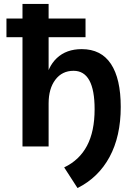

<svg xmlns="http://www.w3.org/2000/svg" viewBox="-20 -740 676 970"><path d="M371.6 210 304.2 105.7Q381 69.2 419.5 -3.5Q458 -76.3 458 -188Q458 -285 431.5 -333.6Q404.9 -382.3 351.6 -382.3Q293.7 -382.3 259.7 -337.3Q225.6 -292.4 225.6 -217.1V0H93.6V-720H225.6V-319.5H208.3Q219 -401.3 267.2 -446.6Q315.3 -491.8 392.9 -491.8Q490.8 -491.8 540.4 -417.1Q590 -342.4 590 -199.5Q590 -51.7 533.6 52.8Q477.1 157.3 371.6 210ZM12.6 -552.2V-646.4H412.1V-552.2Z"/></svg>

Font: Wix Madefor Display
Style: Regular
Weight: 400
Designer: Dalton Maag Ltd
Foundry: Dalton Maag Ltd
Version: Version 3.100